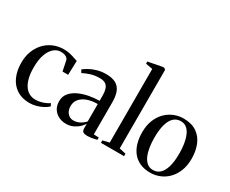

<svg xmlns="http://www.w3.org/2000/svg" viewBox="-121 -1216 1947 1626"><g transform="rotate(30 853.0 -403.0)"><path d="M254 11Q180 11 128.8 -22.2Q77.5 -55.5 51 -114.5Q24.5 -173.5 24.5 -250.5Q24 -310 42.5 -360.5Q61 -411 95.2 -449Q129.5 -487 177.2 -508.2Q225 -529.5 283.5 -529.5Q316 -529.5 343.5 -522.8Q371 -516 391.5 -508.5Q412 -501 424 -498L419.5 -360H364.5L344 -459.5Q342 -468 334.2 -476.8Q326.5 -485.5 311 -492Q295.5 -498.5 270 -498.5Q234 -498.5 203.2 -472.8Q172.5 -447 154 -396.2Q135.5 -345.5 135.5 -270.5Q135 -214 145.2 -170.8Q155.5 -127.5 174.8 -98Q194 -68.5 221.8 -53.5Q249.5 -38.5 284 -38.5Q308.5 -38.5 333 -44.5Q357.5 -50.5 378.5 -60Q399.5 -69.5 413 -79.5L426 -55Q410 -38.5 382.8 -23.5Q355.5 -8.5 322 1.2Q288.5 11 254 11Z M608.5 9Q571.5 9 539 -6.5Q506.5 -22 485.8 -52.5Q465 -83 465 -129.5Q465 -176.5 492.5 -209.2Q520 -242 564.2 -262.5Q608.5 -283 660.2 -292.5Q712 -302 760.5 -302.5V-353Q760.5 -389 752.5 -415.2Q744.5 -441.5 724.5 -455.8Q704.5 -470 667.5 -470Q617.5 -470 577 -456.8Q536.5 -443.5 508.5 -428.5L493 -455.5Q510 -469.5 540 -486.2Q570 -503 610 -514.8Q650 -526.5 698 -526.5Q755.5 -526.5 791.2 -507Q827 -487.5 843.5 -447.8Q860 -408 860 -347.5V-32L910 -29.5V-7.5Q899.5 -4.5 884.8 -1Q870 2.5 852.8 5Q835.5 7.5 817.5 7.5Q791 7.5 777.2 -1.2Q763.5 -10 763.5 -35V-80Q754 -63.5 732.8 -42.5Q711.5 -21.5 680.2 -6.2Q649 9 608.5 9ZM649 -47Q682 -47 710 -61.5Q738 -76 760.5 -101V-271Q704.5 -271 661.5 -255.8Q618.5 -240.5 594 -211.8Q569.5 -183 569.5 -142.5Q569.5 -113 580.2 -91.5Q591 -70 609.2 -58.5Q627.5 -47 649 -47Z M1011.5 -39V-759L944 -771.5V-792.5L1078.5 -818.5H1095L1109.5 -807V-38.5L1174 -24V0H948V-24Z M1205.5 -252Q1205.5 -320 1226.2 -371.8Q1247 -423.5 1282.2 -458.5Q1317.5 -493.5 1361.5 -511.2Q1405.5 -529 1451.5 -529Q1532 -529 1582.8 -494Q1633.5 -459 1657.2 -399.5Q1681 -340 1681 -266Q1681 -198.5 1660.2 -146.5Q1639.5 -94.5 1604.5 -59.5Q1569.5 -24.5 1525.5 -6.8Q1481.5 11 1435.5 11Q1376 11 1332.2 -9Q1288.5 -29 1260.5 -65Q1232.5 -101 1219 -148.8Q1205.5 -196.5 1205.5 -252ZM1443.5 -20.5Q1483.5 -20.5 1511.2 -46.5Q1539 -72.5 1553.8 -124.5Q1568.5 -176.5 1568.5 -254Q1568.5 -301.5 1561.8 -345.2Q1555 -389 1540.5 -423.2Q1526 -457.5 1502.5 -477.5Q1479 -497.5 1444.5 -497.5Q1404 -497.5 1375.8 -471.8Q1347.5 -446 1332.8 -394.2Q1318 -342.5 1318 -264Q1318 -216 1324.8 -172.2Q1331.5 -128.5 1346.2 -94.2Q1361 -60 1385 -40.2Q1409 -20.5 1443.5 -20.5Z"/></g></svg>

Font: Merriweather 120pt
Style: Regular
Weight: 400
Version: Version 2.100